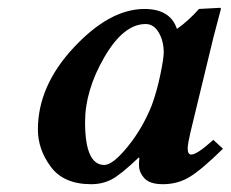

<svg xmlns="http://www.w3.org/2000/svg" viewBox="-20 -467 597 497"><path d="M373 -194.8Q386.2 -231 395 -273.4Q403.8 -315.9 403.8 -331.1Q403.8 -360.8 390.9 -382.8Q377.9 -404.8 356.9 -404.8Q299.8 -404.8 250 -318.8Q200.2 -232.9 200.2 -150.9Q200.2 -40 250 -40Q272 -40 310.5 -87.4Q349.1 -134.8 373 -194.8ZM339.8 -39.1Q339.8 -52.2 340.8 -58.1L338.9 -59.1Q293.9 -16.1 270 -3.2Q246.1 9.8 215.8 9.8Q145 9.8 111.6 -35.2Q78.1 -80.1 78.1 -131.8Q78.1 -244.6 171.1 -344.2Q264.2 -443.8 354 -443.8Q420.9 -443.8 438 -392.1Q467.8 -413.1 495.1 -443.8L549.8 -446.8Q551.8 -446.8 551.8 -443.8Q529.3 -359.9 520.5 -320.8L473.1 -125Q466.3 -96.2 465.8 -83Q465.8 -66.9 475.1 -66.9Q490.2 -66.9 532.2 -105L557.1 -82Q502 -27.8 470.9 -9Q439.9 9.8 401.9 9.8Q367.7 9.8 353.8 -5.6Q339.8 -21 339.8 -39.1Z"/></svg>

Font: Linux Libertine
Style: Semibold Italic
Weight: 600
Italic angle: -11.5°
Designer: Philipp H. Poll
Foundry: Philipp H. Poll
Version: Version 5.1.2 ; ttfautohint (v0.9)